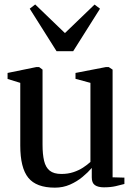

<svg xmlns="http://www.w3.org/2000/svg" viewBox="-20 -832 604 862"><path d="M446.5 9Q420.5 9 406.2 -0.8Q392 -10.5 392 -35.5V-78Q375 -58 350.2 -37.5Q325.5 -17 294.2 -3.2Q263 10.5 226.5 10.5Q143 10.5 107 -34Q71 -78.5 71 -178.5V-460L14 -477.5V-504.5L143.5 -531H155.5L171 -519.5V-182.5Q171 -139 178 -109.8Q185 -80.5 203.2 -65.8Q221.5 -51 255.5 -51Q285 -51 309.2 -59Q333.5 -67 352.8 -79.5Q372 -92 386 -105V-460L319 -478V-504.5L456 -531H468L485.5 -519.5V-36L538.5 -34.5V-6Q522 -1.5 499.2 3.8Q476.5 9 446.5 9ZM234 -602 113.5 -793 138 -812 271.5 -683.5 404.5 -811.5 429 -793 308.5 -602Z"/></svg>

Font: Merriweather 96pt
Style: Regular
Weight: 400
Version: Version 2.100